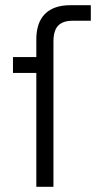

<svg xmlns="http://www.w3.org/2000/svg" viewBox="-20 -720 370 740"><path d="M30 -500H120V-568Q120 -633 153.5 -666.5Q187 -700 252 -700H330V-640H260Q222 -640 204 -621Q186 -602 186 -560V0H120V-439H30Z"/></svg>

Font: PT Root UI Web
Style: Regular
Weight: 400
Designer: Vitaly Kuzmin
Foundry: ParaType Ltd.
Version: Version 1.000W